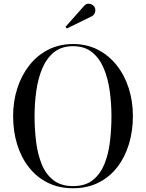

<svg xmlns="http://www.w3.org/2000/svg" viewBox="-20 -995 779 1025"><path d="M370 10Q294 10 234.5 -19.8Q175 -49.5 133.8 -102.5Q92.5 -155.5 71.2 -225.2Q50 -295 50 -375Q50 -455 72.8 -524.8Q95.5 -594.5 137.5 -647.5Q179.5 -700.5 238.5 -730.2Q297.5 -760 370 -760Q442.5 -760 501.2 -730.2Q560 -700.5 602.2 -647.5Q644.5 -594.5 667 -524.8Q689.5 -455 689.5 -375Q689.5 -295 668.2 -225.2Q647 -155.5 606 -102.5Q565 -49.5 505.5 -19.8Q446 10 370 10ZM370 -1.5Q435.5 -1.5 475.8 -33.8Q516 -66 537.8 -120Q559.5 -174 567.2 -240.5Q575 -307 575 -375Q575 -443 565.8 -509.5Q556.5 -576 534 -630Q511.5 -684 471.5 -716.2Q431.5 -748.5 370 -748.5Q308.5 -748.5 268.5 -716.2Q228.5 -684 205.8 -630Q183 -576 173.8 -509.5Q164.5 -443 164.5 -375Q164.5 -307 172.5 -240.5Q180.5 -174 202 -120Q223.5 -66 264.2 -33.8Q305 -1.5 370 -1.5ZM337 -843 329.5 -851.5 428.5 -963Q438 -974 449.2 -975Q460.5 -976 470.2 -971Q480 -966 484.5 -957.5Q489.5 -949.5 489 -939.5Q488.5 -929.5 484 -921.2Q479.5 -913 471 -908.5Z"/></svg>

Font: Bodoni Moda 18pt
Style: Regular
Weight: 400
Designer: Owen Earl
Foundry: indestructible type
Version: Version 2.005